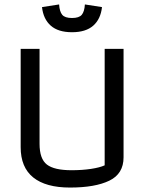

<svg xmlns="http://www.w3.org/2000/svg" viewBox="-20 -836 649 864"><path d="M169 -804 246 -816Q248 -784 260 -769.5Q272 -755 304 -755Q336 -755 348 -769.5Q360 -784 362 -816L439 -804Q433 -750 399.5 -720.5Q366 -691 304 -691Q242 -691 208.5 -720.5Q175 -750 169 -804ZM73 -174V-616H158V-189Q158 -121 191 -95.5Q224 -70 302 -70Q350 -70 389.5 -76Q429 -82 451 -92V-616H536V-128Q536 -54 472 -23Q408 8 295 8Q186 8 129.5 -37.5Q73 -83 73 -174Z"/></svg>

Font: Athiti Medium
Style: Regular
Weight: 500
Designer: CadsonDemak Team
Foundry: CadsonDemak
Version: Version 1.033